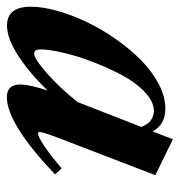

<svg xmlns="http://www.w3.org/2000/svg" viewBox="-34 -504 518 553"><g transform="rotate(90 224.5 -228.0)"><path d="M22 10.3Q-32.2 10.3 -32.2 -58.6Q-32.2 -92.8 -20 -135.5Q-7.8 -178.2 12.7 -220.9Q33.2 -263.7 62 -304.4Q90.8 -345.2 122.6 -376.5Q154.3 -407.7 190.9 -426.8Q227.5 -445.8 261.2 -445.8Q307.1 -445.8 327.1 -409.2L349.6 -467.3L453.1 -417L349.1 -146.5Q328.6 -93.8 328.6 -83Q328.6 -79.1 332 -79.1Q352.5 -79.1 433.6 -147L450.7 -127.9Q304.7 10.7 228.5 10.7Q191.9 10.7 191.9 -27.3Q191.9 -55.2 209.5 -106.9Q158.7 -54.2 108.9 -22Q59.1 10.3 22 10.3ZM90.8 -85.9Q90.8 -67.9 102.5 -67.9Q117.7 -67.9 160.2 -105.2Q202.6 -142.6 242.7 -193.4L314 -376.5Q300.3 -412.6 267.6 -412.6Q241.2 -412.6 213.6 -386.5Q186 -360.4 164.8 -320.6Q143.6 -280.8 126.5 -235.8Q109.4 -190.9 100.1 -150.6Q90.8 -110.4 90.8 -85.9Z"/></g></svg>

Font: Elstob Grade
Style: Italic
Weight: 400
Italic angle: -20°
Designer: Peter S. Baker
Version: Version 1.015